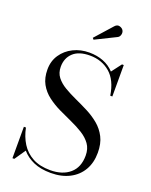

<svg xmlns="http://www.w3.org/2000/svg" viewBox="-178 -1069 926 1177"><g transform="rotate(20 285.0 -480.5)"><path d="M404 -908.5 270.5 -842.5 262.5 -852 361.5 -963Q376 -979.5 393.2 -974.8Q410.5 -970 417.5 -957.5Q424.5 -945 420.5 -929.8Q416.5 -914.5 404 -908.5ZM64 10H52V-195H65.5Q76.5 -139 104.2 -94.8Q132 -50.5 178.8 -25.2Q225.5 0 294 0Q373.5 0 421 -40.8Q468.5 -81.5 468.5 -158.5Q468.5 -202.5 446.8 -232.8Q425 -263 389.2 -285.2Q353.5 -307.5 310.8 -326.5Q268 -345.5 225.2 -366.2Q182.5 -387 146.8 -414.2Q111 -441.5 89.2 -480.5Q67.5 -519.5 67.5 -575Q67.5 -630 95.8 -671.8Q124 -713.5 171 -736.8Q218 -760 274.5 -760Q324.5 -760 366 -744Q407.5 -728 437.5 -695.5L486.5 -760H498V-555H484.5Q469.5 -652 415.5 -698Q361.5 -744 284.5 -744Q212.5 -744 175.5 -709.5Q138.5 -675 138.5 -618.5Q138.5 -578.5 160 -551Q181.5 -523.5 216.5 -502.8Q251.5 -482 293.5 -463Q335.5 -444 377.5 -422.5Q419.5 -401 454.8 -371.8Q490 -342.5 511.2 -301Q532.5 -259.5 532.5 -200Q532.5 -135 504.5 -86.8Q476.5 -38.5 424.8 -11.8Q373 15 302.5 15Q237 15 190.2 -5.5Q143.5 -26 113 -61.5Z"/></g></svg>

Font: Bodoni* 16
Style: Regular
Weight: 400
Version: Version 2.2